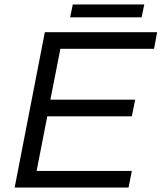

<svg xmlns="http://www.w3.org/2000/svg" viewBox="-20 -845 728 865"><path d="M46 0 182 -700H688L674 -625H252L207 -396H589L574 -321H193L145 -75H574L559 0ZM296 -767 308 -825H630L618 -767Z"/></svg>

Font: REM Light
Style: Italic
Weight: 300
Italic angle: -11°
Designer: Octavio Pardo
Foundry: Ashler Design
Version: Version 1.005;gftools[0.9.28]